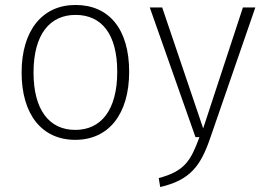

<svg xmlns="http://www.w3.org/2000/svg" viewBox="-20 -552 1065 773"><path d="M284 -532C151 -532 67 -430 67 -260C67 -92 148 11 283 11C417 11 500 -92 500 -263C500 -435 419 -532 284 -532ZM1008 -522H958L798 -35L633 -522H583L767 0H783C748 95 724 137 619 165L625 201C746 173 788 116 827 2ZM284 -492C390 -492 452 -414 452 -263C452 -109 387 -29 283 -29C178 -29 115 -110 115 -260C115 -414 181 -492 284 -492Z"/></svg>

Font: Fira Sans ExtraLight
Style: Regular
Weight: 200
Designer: bBox Type GmbH & Carrois Corporate GbR & Edenspiekermann AG
Foundry: bBox Type GmbH & Carrois Corporate GbR & Edenspiekermann AG
Version: Version 4.300;PS 004.300;hotconv 1.0.88;makeotf.lib2.5.64775